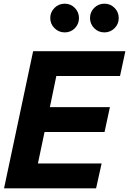

<svg xmlns="http://www.w3.org/2000/svg" viewBox="-20 -1023 701 1043"><path d="M332 -847Q299 -847 276 -870Q253 -893 253 -925Q253 -957 276 -980Q299 -1003 332 -1003Q364 -1003 386.5 -980Q409 -957 409 -925Q409 -892 386.5 -869.5Q364 -847 332 -847ZM547 -847Q514 -847 491.5 -870Q469 -893 469 -925Q469 -958 492 -980.5Q515 -1003 547 -1003Q580 -1003 602.5 -980Q625 -957 625 -925Q625 -892 602 -869.5Q579 -847 547 -847ZM2 0 160 -745H661L632 -610H286L251 -441H577L548 -306H222L186 -135H532L502 0Z"/></svg>

Font: Plus Jakarta Display
Style: Bold Italic
Weight: 700
Italic angle: -12°
Designer: Gumpita Rahayu
Foundry: Tokotype Studio
Version: Version 1.000;hotconv 1.0.109;makeotfexe 2.5.65596